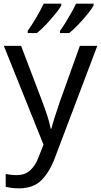

<svg xmlns="http://www.w3.org/2000/svg" viewBox="-20 -786 550 1046"><path d="M1 -536H95L211 -231Q226 -191 238 -154.5Q250 -118 256 -85H260Q266 -110 279 -150.5Q292 -191 306 -232L415 -536H510L279 74Q251 150 206.5 195Q162 240 84 240Q60 240 42 237.5Q24 235 11 232V162Q22 164 37.5 166Q53 168 70 168Q116 168 144.5 142Q173 116 189 73L217 2ZM490 -766V-756Q480 -738 457 -709.5Q434 -681 407 -652.5Q380 -624 357 -606H307V-618Q321 -637 337 -663Q353 -689 368.5 -716.5Q384 -744 394 -766ZM314 -766V-756Q304 -738 281 -709.5Q258 -681 231 -652.5Q204 -624 181 -606H131V-618Q152 -647 177 -689.5Q202 -732 218 -766Z"/></svg>

Font: Noto IKEA Arabic
Style: Regular
Weight: 400
Designer: Monotype Design Team
Foundry: Monotype Imaging Inc.
Version: Version 1.200